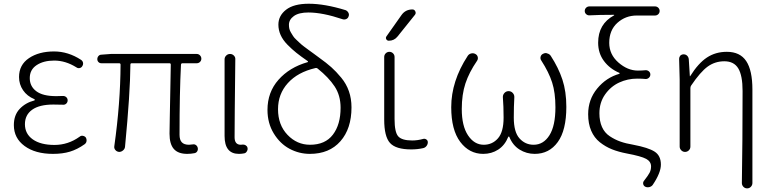

<svg xmlns="http://www.w3.org/2000/svg" viewBox="-20 -828 4222 1049"><path d="M269.5 12.7Q172.9 12.7 114.3 -30.3Q55.7 -73.2 55.7 -144.5Q55.7 -199.2 87.4 -232.9Q119.1 -266.6 168 -279.3Q169.9 -280.3 169.9 -282.7Q169.9 -285.2 168 -286.1Q127.9 -302.7 106 -335Q84 -367.2 84 -407.2Q84 -473.6 138.2 -510.3Q192.4 -546.9 275.4 -546.9Q352.5 -546.9 422.9 -501Q431.6 -495.1 433.6 -485.4Q435.5 -475.6 429.7 -466.8Q424.8 -458 415 -456.1Q405.3 -454.1 397.5 -460Q337.9 -497.1 276.4 -497.1Q217.8 -497.1 180.2 -472.2Q142.6 -447.3 142.6 -401.4Q142.6 -356.4 178.2 -329.6Q213.9 -302.7 287.1 -302.7Q310.5 -302.7 324.2 -303.7Q335 -303.7 342.3 -296.9Q349.6 -290 349.6 -279.8Q349.6 -269.5 342.3 -262.2Q335 -254.9 324.2 -255.9Q295.9 -256.8 271.5 -256.8Q195.3 -256.8 155.8 -228.5Q116.2 -200.2 116.2 -149.4Q116.2 -96.7 159.2 -66.4Q202.1 -36.1 277.3 -36.1Q352.5 -36.1 415 -81.1Q422.9 -87.9 433.1 -85.9Q443.4 -84 449.2 -76.2Q453.1 -69.3 453.1 -61.5Q453.1 -47.9 442.4 -40Q402.3 -11.7 362.3 0.5Q322.3 12.7 269.5 12.7Z M1002.9 12.7Q953.1 12.7 929.7 -14.2Q906.2 -41 906.2 -97.7Q906.2 -126 907.7 -189.9Q909.2 -253.9 910.6 -339.4Q912.1 -424.8 913.1 -474.6Q913.1 -482.4 906.2 -482.4H699.2Q692.4 -482.4 692.4 -474.6Q691.4 -319.3 663.1 -26.4Q662.1 -14.6 652.3 -6.3Q642.6 2 630.9 2Q618.2 1 610.4 -8.3Q602.5 -17.6 604.5 -29.3Q637.7 -264.6 638.7 -474.6Q638.7 -482.4 630.9 -482.4H534.2Q524.4 -482.4 518.1 -488.8Q511.7 -495.1 511.7 -504.9Q511.7 -514.6 518.1 -522Q524.4 -529.3 534.2 -529.3L585.9 -533.2H1054.7Q1065.4 -533.2 1072.8 -525.4Q1080.1 -517.6 1080.1 -507.3Q1080.1 -497.1 1072.8 -489.7Q1065.4 -482.4 1054.7 -482.4H976.6Q969.7 -482.4 968.8 -474.6Q960.9 -321.3 960.9 -91.8Q960.9 -63.5 973.6 -50.3Q986.3 -37.1 1012.7 -37.1Q1019.5 -37.1 1033.2 -39.1Q1043 -41 1050.8 -35.2Q1058.6 -29.3 1060.5 -19.5Q1062.5 -9.8 1057.6 -1.5Q1052.7 6.8 1043 8.8Q1023.4 12.7 1002.9 12.7Z M1285.2 12.7Q1207 12.7 1207 -85V-503.9Q1207 -515.6 1215.8 -524.4Q1224.6 -533.2 1236.8 -533.2Q1249 -533.2 1257.8 -524.4Q1266.6 -515.6 1265.6 -503.9Q1261.7 -168 1261.7 -78.1Q1261.7 -37.1 1295.9 -37.1Q1299.8 -37.1 1304.7 -38.1Q1314.5 -39.1 1322.3 -34.2Q1330.1 -29.3 1332 -21.5Q1333 -17.6 1333 -14.6Q1333 -7.8 1329.1 -2Q1324.2 7.8 1314.5 9.8Q1300.8 12.7 1285.2 12.7Z M1673.8 -37.1Q1756.8 -37.1 1798.8 -92.3Q1840.8 -147.5 1840.8 -239.3Q1840.8 -306.6 1808.1 -356Q1775.4 -405.3 1715.8 -453.1Q1710 -458 1703.1 -456.1Q1606.4 -433.6 1552.7 -374Q1499 -314.5 1499 -231.4Q1499 -145.5 1550.8 -91.3Q1602.5 -37.1 1673.8 -37.1ZM1868.2 -772.5Q1877.9 -768.6 1883.3 -758.8Q1888.7 -749 1884.8 -739.3Q1881.8 -728.5 1872.1 -724.1Q1862.3 -719.7 1852.5 -722.7Q1742.2 -759.8 1665 -759.8Q1612.3 -759.8 1585.4 -740.2Q1558.6 -720.7 1558.6 -692.4Q1558.6 -680.7 1561 -670.4Q1563.5 -660.2 1569.8 -649.9Q1576.2 -639.6 1581.5 -630.9Q1586.9 -622.1 1598.6 -611.3Q1610.4 -600.6 1617.7 -593.3Q1625 -585.9 1641.1 -573.7Q1657.2 -561.5 1666 -555.2Q1674.8 -548.8 1694.3 -534.7Q1713.9 -520.5 1722.7 -513.7Q1763.7 -484.4 1790 -460.9Q1816.4 -437.5 1844.2 -403.8Q1872.1 -370.1 1886.2 -329.6Q1900.4 -289.1 1900.4 -241.2Q1900.4 -125 1839.8 -56.2Q1779.3 12.7 1672.9 12.7Q1614.3 12.7 1562 -15.1Q1509.8 -43 1475.6 -99.1Q1441.4 -155.3 1441.4 -227.5Q1441.4 -324.2 1501.5 -392.1Q1561.5 -460 1660.2 -488.3Q1662.1 -488.3 1662.6 -490.7Q1663.1 -493.2 1661.1 -494.1Q1623 -520.5 1599.1 -539.6Q1575.2 -558.6 1550.3 -584Q1525.4 -609.4 1513.2 -636.7Q1501 -664.1 1501 -693.4Q1501 -742.2 1543 -774.9Q1585 -807.6 1667 -807.6Q1753.9 -807.6 1868.2 -772.5Z M2173.8 -746.1Q2195.3 -776.4 2233.4 -776.4Q2244.1 -776.4 2249 -766.1Q2253.9 -755.9 2247.1 -747.1L2152.3 -628.9Q2133.8 -605.5 2104.5 -605.5Q2094.7 -605.5 2090.3 -613.8Q2085.9 -622.1 2091.8 -629.9ZM2135.7 -177.7Q2135.7 -105.5 2155.8 -83Q2175.8 -60.5 2232.4 -60.5Q2261.7 -60.5 2293 -69.3Q2301.8 -71.3 2309.6 -65.9Q2317.4 -60.5 2317.4 -50.8Q2317.4 -40 2310.5 -30.8Q2303.7 -21.5 2292 -18.6Q2260.7 -11.7 2226.6 -11.7Q2142.6 -11.7 2110.8 -46.9Q2079.1 -82 2079.1 -174.8V-516.6Q2079.1 -528.3 2087.4 -536.6Q2095.7 -544.9 2107.4 -544.9Q2119.1 -544.9 2127.4 -536.6Q2135.7 -528.3 2135.7 -516.6Z M2620.1 12.7Q2543.9 12.7 2494.6 -52.7Q2445.3 -118.2 2445.3 -242.2Q2445.3 -384.8 2535.2 -522.5Q2542 -533.2 2554.7 -536.1Q2558.6 -537.1 2562.5 -537.1Q2570.3 -537.1 2577.1 -533.2Q2587.9 -527.3 2590.3 -516.1Q2592.8 -504.9 2585.9 -495.1Q2543 -432.6 2522.9 -372.1Q2502.9 -311.5 2502.9 -232.4Q2502.9 -139.6 2537.1 -88.4Q2571.3 -37.1 2623 -37.1Q2669.9 -37.1 2700.7 -72.3Q2731.4 -107.4 2731.4 -185.5Q2731.4 -247.1 2727.5 -295.9Q2726.6 -309.6 2735.8 -319.8Q2745.1 -330.1 2758.8 -330.1Q2772.5 -330.1 2781.7 -319.8Q2791 -309.6 2790 -295.9Q2787.1 -246.1 2787.1 -185.5Q2787.1 -106.4 2818.4 -71.8Q2849.6 -37.1 2895.5 -37.1Q2949.2 -37.1 2981.9 -88.9Q3014.6 -140.6 3014.6 -242.2Q3014.6 -321.3 2996.6 -377.4Q2978.5 -433.6 2937.5 -497.1Q2930.7 -506.8 2933.6 -518.1Q2936.5 -529.3 2947.3 -534.2Q2954.1 -538.1 2961.9 -538.1Q2965.8 -538.1 2969.7 -536.1Q2982.4 -533.2 2989.3 -522.5Q3031.2 -458 3052.7 -393.1Q3074.2 -328.1 3074.2 -244.1Q3074.2 -116.2 3027.3 -51.8Q2980.5 12.7 2901.4 12.7Q2856.4 12.7 2818.8 -10.7Q2781.2 -34.2 2762.7 -80.1Q2761.7 -82 2759.8 -82Q2757.8 -82 2756.8 -80.1Q2738.3 -34.2 2702.1 -10.7Q2666 12.7 2620.1 12.7Z M3545.9 182.6Q3539.1 191.4 3527.3 194.3Q3523.4 195.3 3519.5 195.3Q3512.7 195.3 3505.9 192.4Q3496.1 187.5 3494.1 177.2Q3492.2 167 3499 159.2Q3520.5 131.8 3528.8 116.2Q3537.1 100.6 3537.1 81.1Q3537.1 54.7 3510.3 40Q3483.4 25.4 3405.3 10.7Q3359.4 2 3323.7 -12.2Q3288.1 -26.4 3257.3 -50.8Q3226.6 -75.2 3210 -113.8Q3193.4 -152.3 3193.4 -204.1Q3193.4 -284.2 3242.7 -344.2Q3292 -404.3 3364.3 -424.8Q3365.2 -424.8 3365.2 -426.8Q3365.2 -428.7 3364.3 -429.7Q3311.5 -452.1 3279.8 -494.6Q3248 -537.1 3248 -594.7Q3248 -697.3 3335 -744.1Q3335.9 -744.1 3335.9 -745.6Q3335.9 -747.1 3334 -747.1Q3252 -747.1 3199.2 -744.1Q3189.5 -744.1 3182.1 -751Q3174.8 -757.8 3174.8 -768.1Q3174.8 -778.3 3182.1 -785.6Q3189.5 -793 3200.2 -793H3558.6Q3569.3 -793 3576.7 -785.6Q3584 -778.3 3584 -768.1Q3584 -757.8 3576.7 -750.5Q3569.3 -743.2 3558.6 -743.2H3459Q3397.5 -743.2 3353 -703.1Q3308.6 -663.1 3308.6 -593.8Q3308.6 -530.3 3358.9 -486.3Q3409.2 -442.4 3464.8 -442.4Q3489.3 -442.4 3505.9 -444.3Q3516.6 -445.3 3524.9 -438.5Q3533.2 -431.6 3533.2 -420.9Q3533.2 -410.2 3524.9 -402.8Q3516.6 -395.5 3505.9 -396.5Q3491.2 -398.4 3460.9 -398.4Q3409.2 -398.4 3362.8 -377Q3316.4 -355.5 3285.6 -311.5Q3254.9 -267.6 3254.9 -209Q3254.9 -166 3269 -134.3Q3283.2 -102.5 3311 -84Q3338.9 -65.4 3369.1 -54.7Q3399.4 -43.9 3440.4 -37.1Q3522.5 -21.5 3556.6 0.5Q3590.8 22.5 3590.8 71.3Q3590.8 116.2 3545.9 182.6Z M4090.8 171.9Q4090.8 183.6 4082.5 192.4Q4074.2 201.2 4062 201.2Q4049.8 201.2 4041.5 192.4Q4033.2 183.6 4033.2 171.9Q4037.1 -53.7 4037.1 -331.1Q4037.1 -415 4013.7 -454.1Q3990.2 -493.2 3937.5 -493.2Q3886.7 -493.2 3846.7 -464.4Q3806.6 -435.5 3755.9 -360.4Q3752 -354.5 3752 -346.7V-27.3Q3752 -14.6 3743.2 -6.3Q3734.4 2 3722.7 2Q3710.9 2 3702.1 -6.8Q3693.4 -15.6 3693.4 -27.3V-393.6L3690.4 -506.8Q3690.4 -515.6 3696.3 -523.4Q3704.1 -531.2 3714.8 -531.2Q3726.6 -531.2 3734.4 -523.4Q3742.2 -515.6 3743.2 -503.9L3749 -412.1Q3749 -411.1 3750 -411.1Q3751 -411.1 3751 -412.1Q3794.9 -482.4 3842.3 -513.7Q3889.6 -544.9 3951.2 -544.9Q4023.4 -544.9 4057.1 -494.1Q4090.8 -443.4 4090.8 -338.9Z"/></svg>

Font: irohamaru Light
Style: Regular
Weight: 200
Designer: [Source Han Sans]
Ryoko NISHIZUKA  (kana & ideographs); Paul D. Hunt (Latin, Greek & Cyrillic); Wenlong ZHANG  (bopomofo
Version: Version 1.01